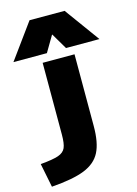

<svg xmlns="http://www.w3.org/2000/svg" viewBox="-227 -867 832 1164"><g transform="rotate(-15 189.0 -285.0)"><path d="M89 -70V-520H289V-70Q289 35 259 93.5Q229 152 156.5 181Q84 210 -51 220L-81 70Q-2 63 32 51Q66 39 77.5 13Q89 -13 89 -70ZM79 -790H299L459 -570H249L190 -670H188L129 -570H-81Z"/></g></svg>

Font: Enso Black
Style: Regular
Weight: 900
Designer: Coji Morishita
Foundry: UNDERFOREST DESIGN
Version: Version 1.000